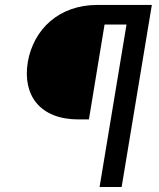

<svg xmlns="http://www.w3.org/2000/svg" viewBox="-20 -747 637 767"><path d="M586.6 -727.3H369.3C214.5 -727.3 113.6 -629.3 90.9 -498.6C69.6 -366.5 139.2 -269.9 294 -269.9H335.2L397.7 -649.1H485.4L377.8 0H465.9Z"/></svg>

Font: Riot Sans 2.0
Style: Italic
Weight: 400
Italic angle: -9.39999°
Designer: Rasmus Andersson
Foundry: rsms
Version: Version 3.006;hotconv 1.0.109;makeotfexe 2.5.65596